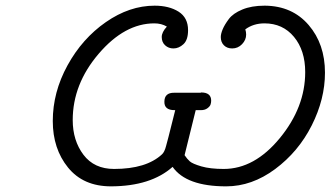

<svg xmlns="http://www.w3.org/2000/svg" viewBox="-20 -642 1173 673"><path d="M165 -217.8Q165 -318.8 216.6 -412.8Q268.1 -506.8 351.1 -564.5Q434.1 -622.1 522 -622.1Q572.8 -622.1 606 -601.1Q639.2 -580.1 639.2 -536.1Q639.2 -502 623 -487.1Q606.9 -472.2 587.9 -472.2Q570.8 -472.2 558.8 -483.2Q546.9 -494.1 546.9 -512.2Q546.9 -529.3 564.9 -548.8Q545.9 -560.1 521 -560.1Q417 -560.1 325.9 -453.6Q234.9 -347.2 234.9 -221.2Q234.9 -149.4 272.5 -99.6Q310.1 -49.8 379.9 -49.8Q492.7 -49.8 547.9 -101.1Q556.6 -108.9 562 -129.9Q563 -130.9 594.2 -255.9H591.8Q555.7 -255.9 556.2 -285.2Q556.2 -317.4 590.8 -316.9H683.1Q684.1 -317.9 685.1 -317.9Q720.2 -317.9 720.2 -289.1Q720.2 -282.2 718 -275.6Q715.8 -269 707 -262.5Q698.2 -255.9 684.1 -255.9H666L627 -98.1Q635.7 -85 645.3 -76.4Q654.8 -67.9 685.8 -58.8Q716.8 -49.8 764.2 -49.8Q872.1 -49.8 960.9 -158Q1049.8 -266.1 1049.8 -389.2Q1049.8 -465.3 1010.5 -512.7Q971.2 -560.1 907.2 -560.1Q868.2 -560.1 839.8 -539.1Q842.8 -530.3 842.8 -521Q842.8 -502 828.4 -487.1Q814 -472.2 793.9 -472.2Q775.9 -472.2 764.9 -483.2Q753.9 -494.1 753.9 -512.2Q753.9 -523.4 760.5 -539.3Q767.1 -555.2 782 -575.2Q796.9 -595.2 829.3 -608.6Q861.8 -622.1 907.2 -622.1H909.2Q1004.4 -621.1 1061.8 -554.4Q1119.1 -487.8 1119.1 -387.2Q1119.1 -294.4 1072.5 -202.1Q1025.9 -109.9 944.3 -49.3Q862.8 11.2 772.9 11.2Q632.8 11.2 585 -57.1Q508.8 10.7 369.1 11.2Q272 11.2 218.5 -54.7Q165 -120.6 165 -217.8Z"/></svg>

Font: CMU Typewriter Text Variable Width
Style: Italic
Weight: 500
Italic angle: -14.04°
Version: Version 0.7.0